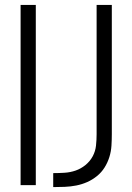

<svg xmlns="http://www.w3.org/2000/svg" viewBox="-20 -755 540 783"><path d="M197 8Q220 8 244 7Q268 6 291 1.5Q314 -3 335.5 -12.5Q357 -22 375.5 -37Q394 -52 406.5 -72Q419 -92 426 -114.5Q433 -137 434.5 -160.5Q436 -184 436 -208V-735H374V-208Q374 -184 371.5 -161Q369 -138 358 -117.5Q347 -97 328.5 -82Q310 -67 288.5 -59.5Q267 -52 243.5 -50.5Q220 -49 197 -49ZM64 0H126V-735H64Z"/></svg>

Font: Iosevka SS09 Light
Style: Regular
Weight: 300
Monospace: yes
Designer: Belleve Invis
Foundry: Belleve Invis
Version: Version 5.2.1; ttfautohint (v1.8.3)